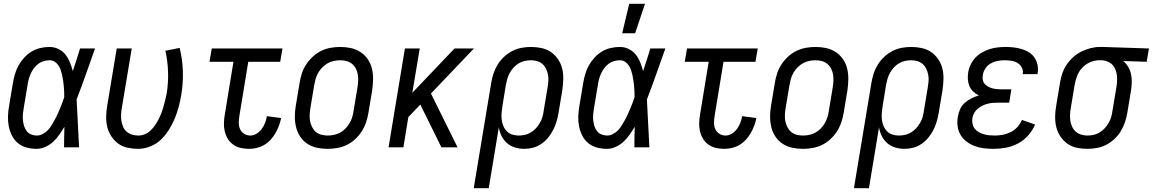

<svg xmlns="http://www.w3.org/2000/svg" viewBox="-20 -775 6064 1010"><path d="M173 8Q146 8 120 1Q94 -6 74.5 -22Q55 -38 43 -61.5Q31 -85 26 -111Q21 -137 22 -164.5Q23 -192 28 -219L48 -339Q52 -363 59 -386.5Q66 -410 78 -431.5Q90 -453 107.5 -472Q125 -491 146.5 -504Q168 -517 192.5 -522.5Q217 -528 240 -528Q266 -528 288 -517Q310 -506 324.5 -487.5Q339 -469 348 -446.5Q357 -424 363 -401Q373 -431 382.5 -460.5Q392 -490 401 -520H480Q456 -453 432.5 -386Q409 -319 383 -252Q387 -189 389.5 -126Q392 -63 396 0H317Q317 -27 317.5 -54Q318 -81 319 -108Q306 -87 292 -66.5Q278 -46 260 -29.5Q242 -13 219 -2.5Q196 8 173 8ZM174 -62Q189 -62 204.5 -70Q220 -78 231.5 -90Q243 -102 251.5 -116.5Q260 -131 268 -145Q276 -159 282.5 -174Q289 -189 295.5 -204Q302 -219 307.5 -234Q313 -249 318 -264Q318 -279 317.5 -293.5Q317 -308 315.5 -322.5Q314 -337 312 -351.5Q310 -366 307 -379.5Q304 -393 299.5 -406.5Q295 -420 287 -431.5Q279 -443 267.5 -450.5Q256 -458 241 -458Q226 -458 210 -453.5Q194 -449 181 -439Q168 -429 158 -415.5Q148 -402 141.5 -387.5Q135 -373 131 -358Q127 -343 125 -328L105 -208Q102 -192 100.5 -175.5Q99 -159 100.5 -143.5Q102 -128 106.5 -113Q111 -98 120 -86Q129 -74 143.5 -68Q158 -62 174 -62Z M707 8Q678 8 650.5 2Q623 -4 602 -19.5Q581 -35 566 -57.5Q551 -80 544.5 -106.5Q538 -133 538.5 -162Q539 -191 544 -219L594 -520H673L621 -208Q618 -191 617 -173.5Q616 -156 618.5 -139.5Q621 -123 627.5 -108Q634 -93 646 -82.5Q658 -72 674 -67Q690 -62 708 -62Q725 -62 742 -69Q759 -76 772.5 -89Q786 -102 796.5 -117.5Q807 -133 815 -149Q823 -165 829.5 -182Q836 -199 840.5 -216Q845 -233 849.5 -250Q854 -267 857 -284Q866 -341 864 -398Q862 -455 850 -508L925 -523Q940 -464 942 -400.5Q944 -337 933 -273Q928 -242 919.5 -211Q911 -180 898.5 -150Q886 -120 868 -91.5Q850 -63 826 -40Q802 -17 770 -4.5Q738 8 707 8Z M1290 8Q1267 8 1245.5 3Q1224 -2 1206.5 -14.5Q1189 -27 1178 -45.5Q1167 -64 1162 -85.5Q1157 -107 1158 -130Q1159 -153 1163 -175L1208 -450H1082L1094 -520H1466L1454 -450H1286L1239 -164Q1236 -146 1236 -128.5Q1236 -111 1243 -95.5Q1250 -80 1264.5 -71Q1279 -62 1297 -62Q1314 -62 1330 -72Q1346 -82 1357 -97Q1368 -112 1374.5 -129Q1381 -146 1384 -164L1459 -154Q1455 -134 1447.5 -114Q1440 -94 1429.5 -75.5Q1419 -57 1404 -40.5Q1389 -24 1370.5 -13Q1352 -2 1331.5 3Q1311 8 1290 8Z M1703 8Q1674 8 1646.5 2Q1619 -4 1596.5 -19Q1574 -34 1559 -56.5Q1544 -79 1537.5 -106Q1531 -133 1531 -161.5Q1531 -190 1536 -219L1556 -339Q1560 -364 1568 -389Q1576 -414 1591 -436.5Q1606 -459 1626 -477.5Q1646 -496 1670 -507.5Q1694 -519 1719.5 -523.5Q1745 -528 1770 -528Q1799 -528 1826.5 -522Q1854 -516 1876.5 -501Q1899 -486 1914.5 -463.5Q1930 -441 1936.5 -414Q1943 -387 1942.5 -358.5Q1942 -330 1938 -301L1918 -181Q1914 -156 1905.5 -131Q1897 -106 1882.5 -83.5Q1868 -61 1848 -42.5Q1828 -24 1804 -12.5Q1780 -1 1754 3.5Q1728 8 1703 8ZM1704 -62Q1720 -62 1737 -65.5Q1754 -69 1769.5 -77.5Q1785 -86 1797.5 -99Q1810 -112 1819 -127.5Q1828 -143 1833 -159.5Q1838 -176 1840 -192L1860 -312Q1863 -330 1864 -347.5Q1865 -365 1862.5 -381.5Q1860 -398 1852.5 -413Q1845 -428 1832.5 -438.5Q1820 -449 1804 -453.5Q1788 -458 1770 -458Q1754 -458 1736.5 -454.5Q1719 -451 1704 -442.5Q1689 -434 1676 -421Q1663 -408 1654 -392.5Q1645 -377 1640.5 -360.5Q1636 -344 1633 -328L1613 -208Q1610 -190 1609 -172.5Q1608 -155 1611 -138.5Q1614 -122 1621.5 -107Q1629 -92 1641 -81.5Q1653 -71 1669.5 -66.5Q1686 -62 1704 -62Z M2024 0 2110 -520H2188L2149 -287L2371 -520H2473L2247 -283L2387 0H2302L2191 -225L2128 -159L2102 0Z M2551 215H2472L2564 -339Q2568 -364 2576 -388.5Q2584 -413 2598 -435.5Q2612 -458 2632 -476.5Q2652 -495 2675.5 -507Q2699 -519 2724 -523.5Q2749 -528 2773 -528Q2802 -528 2829.5 -522Q2857 -516 2879 -500.5Q2901 -485 2916 -462.5Q2931 -440 2937.5 -413.5Q2944 -387 2943 -358Q2942 -329 2938 -301L2918 -181Q2914 -158 2907.5 -135.5Q2901 -113 2890 -91.5Q2879 -70 2863.5 -51Q2848 -32 2827.5 -18Q2807 -4 2784 2Q2761 8 2738 8Q2713 8 2689.5 1Q2666 -6 2648 -21.5Q2630 -37 2619 -58.5Q2608 -80 2604 -105ZM2708 -62Q2724 -62 2740.5 -65.5Q2757 -69 2772 -78Q2787 -87 2799 -100Q2811 -113 2820 -128.5Q2829 -144 2833.5 -160Q2838 -176 2840 -192L2860 -312Q2863 -329 2864.5 -346.5Q2866 -364 2863 -380.5Q2860 -397 2853 -412Q2846 -427 2834.5 -437.5Q2823 -448 2807 -453Q2791 -458 2774 -458Q2758 -458 2741 -454.5Q2724 -451 2709 -442Q2694 -433 2682 -420Q2670 -407 2661.5 -391.5Q2653 -376 2648.5 -360Q2644 -344 2641 -328L2623 -217Q2620 -199 2618.5 -181Q2617 -163 2619 -146Q2621 -129 2627.5 -113Q2634 -97 2645.5 -85Q2657 -73 2673.5 -67.5Q2690 -62 2708 -62Z M3173 8Q3146 8 3120 1Q3094 -6 3074.5 -22Q3055 -38 3043 -61.5Q3031 -85 3026 -111Q3021 -137 3022 -164.5Q3023 -192 3028 -219L3048 -339Q3052 -363 3059 -386.5Q3066 -410 3078 -431.5Q3090 -453 3107.5 -472Q3125 -491 3146.5 -504Q3168 -517 3192.5 -522.5Q3217 -528 3240 -528Q3266 -528 3288 -517Q3310 -506 3324.5 -487.5Q3339 -469 3348 -446.5Q3357 -424 3363 -401Q3373 -431 3382.5 -460.5Q3392 -490 3401 -520H3480Q3456 -453 3432.5 -386Q3409 -319 3383 -252Q3387 -189 3389.5 -126Q3392 -63 3396 0H3317Q3317 -27 3317.5 -54Q3318 -81 3319 -108Q3306 -87 3292 -66.5Q3278 -46 3260 -29.5Q3242 -13 3219 -2.5Q3196 8 3173 8ZM3174 -62Q3189 -62 3204.5 -70Q3220 -78 3231.5 -90Q3243 -102 3251.5 -116.5Q3260 -131 3268 -145Q3276 -159 3282.5 -174Q3289 -189 3295.5 -204Q3302 -219 3307.5 -234Q3313 -249 3318 -264Q3318 -279 3317.5 -293.5Q3317 -308 3315.5 -322.5Q3314 -337 3312 -351.5Q3310 -366 3307 -379.5Q3304 -393 3299.5 -406.5Q3295 -420 3287 -431.5Q3279 -443 3267.5 -450.5Q3256 -458 3241 -458Q3226 -458 3210 -453.5Q3194 -449 3181 -439Q3168 -429 3158 -415.5Q3148 -402 3141.5 -387.5Q3135 -373 3131 -358Q3127 -343 3125 -328L3105 -208Q3102 -192 3100.5 -175.5Q3099 -159 3100.5 -143.5Q3102 -128 3106.5 -113Q3111 -98 3120 -86Q3129 -74 3143.5 -68Q3158 -62 3174 -62ZM3253 -600 3290 -755H3373L3321 -600Z M3790 8Q3767 8 3745.5 3Q3724 -2 3706.5 -14.5Q3689 -27 3678 -45.5Q3667 -64 3662 -85.5Q3657 -107 3658 -130Q3659 -153 3663 -175L3708 -450H3582L3594 -520H3966L3954 -450H3786L3739 -164Q3736 -146 3736 -128.5Q3736 -111 3743 -95.5Q3750 -80 3764.5 -71Q3779 -62 3797 -62Q3814 -62 3830 -72Q3846 -82 3857 -97Q3868 -112 3874.5 -129Q3881 -146 3884 -164L3959 -154Q3955 -134 3947.5 -114Q3940 -94 3929.5 -75.5Q3919 -57 3904 -40.5Q3889 -24 3870.5 -13Q3852 -2 3831.5 3Q3811 8 3790 8Z M4203 8Q4174 8 4146.5 2Q4119 -4 4096.5 -19Q4074 -34 4059 -56.5Q4044 -79 4037.5 -106Q4031 -133 4031 -161.5Q4031 -190 4036 -219L4056 -339Q4060 -364 4068 -389Q4076 -414 4091 -436.5Q4106 -459 4126 -477.5Q4146 -496 4170 -507.5Q4194 -519 4219.5 -523.5Q4245 -528 4270 -528Q4299 -528 4326.5 -522Q4354 -516 4376.5 -501Q4399 -486 4414.5 -463.5Q4430 -441 4436.5 -414Q4443 -387 4442.5 -358.5Q4442 -330 4438 -301L4418 -181Q4414 -156 4405.5 -131Q4397 -106 4382.5 -83.5Q4368 -61 4348 -42.5Q4328 -24 4304 -12.5Q4280 -1 4254 3.5Q4228 8 4203 8ZM4204 -62Q4220 -62 4237 -65.5Q4254 -69 4269.5 -77.5Q4285 -86 4297.5 -99Q4310 -112 4319 -127.5Q4328 -143 4333 -159.5Q4338 -176 4340 -192L4360 -312Q4363 -330 4364 -347.5Q4365 -365 4362.5 -381.5Q4360 -398 4352.5 -413Q4345 -428 4332.5 -438.5Q4320 -449 4304 -453.5Q4288 -458 4270 -458Q4254 -458 4236.5 -454.5Q4219 -451 4204 -442.5Q4189 -434 4176 -421Q4163 -408 4154 -392.5Q4145 -377 4140.5 -360.5Q4136 -344 4133 -328L4113 -208Q4110 -190 4109 -172.5Q4108 -155 4111 -138.5Q4114 -122 4121.5 -107Q4129 -92 4141 -81.5Q4153 -71 4169.5 -66.5Q4186 -62 4204 -62Z M4551 215H4472L4564 -339Q4568 -364 4576 -388.5Q4584 -413 4598 -435.5Q4612 -458 4632 -476.5Q4652 -495 4675.5 -507Q4699 -519 4724 -523.5Q4749 -528 4773 -528Q4802 -528 4829.5 -522Q4857 -516 4879 -500.5Q4901 -485 4916 -462.5Q4931 -440 4937.5 -413.5Q4944 -387 4943 -358Q4942 -329 4938 -301L4918 -181Q4914 -158 4907.5 -135.5Q4901 -113 4890 -91.5Q4879 -70 4863.5 -51Q4848 -32 4827.5 -18Q4807 -4 4784 2Q4761 8 4738 8Q4713 8 4689.5 1Q4666 -6 4648 -21.5Q4630 -37 4619 -58.5Q4608 -80 4604 -105ZM4708 -62Q4724 -62 4740.5 -65.5Q4757 -69 4772 -78Q4787 -87 4799 -100Q4811 -113 4820 -128.5Q4829 -144 4833.5 -160Q4838 -176 4840 -192L4860 -312Q4863 -329 4864.5 -346.5Q4866 -364 4863 -380.5Q4860 -397 4853 -412Q4846 -427 4834.5 -437.5Q4823 -448 4807 -453Q4791 -458 4774 -458Q4758 -458 4741 -454.5Q4724 -451 4709 -442Q4694 -433 4682 -420Q4670 -407 4661.5 -391.5Q4653 -376 4648.5 -360Q4644 -344 4641 -328L4623 -217Q4620 -199 4618.5 -181Q4617 -163 4619 -146Q4621 -129 4627.5 -113Q4634 -97 4645.5 -85Q4657 -73 4673.5 -67.5Q4690 -62 4708 -62Z M5207 8Q5181 8 5156 5Q5131 2 5108 -6.5Q5085 -15 5065.5 -29.5Q5046 -44 5033.5 -64.5Q5021 -85 5017.5 -110.5Q5014 -136 5019 -162Q5022 -181 5030.5 -200.5Q5039 -220 5055 -234Q5071 -248 5090 -257.5Q5109 -267 5129 -273Q5113 -281 5100 -293Q5087 -305 5080 -321Q5073 -337 5071.5 -355.5Q5070 -374 5073 -393Q5076 -414 5085.5 -434Q5095 -454 5110 -470.5Q5125 -487 5145 -498.5Q5165 -510 5185.5 -516.5Q5206 -523 5227.5 -525.5Q5249 -528 5270 -528Q5292 -528 5313 -525.5Q5334 -523 5354.5 -517Q5375 -511 5392.5 -500Q5410 -489 5421.5 -472.5Q5433 -456 5437.5 -435Q5442 -414 5439 -392L5437 -385H5359L5360 -388Q5363 -406 5354.5 -421Q5346 -436 5331.5 -444.5Q5317 -453 5299.5 -455.5Q5282 -458 5264 -458Q5246 -458 5227.5 -454.5Q5209 -451 5192 -441.5Q5175 -432 5164 -415.5Q5153 -399 5150 -381Q5148 -369 5149.5 -357Q5151 -345 5158 -336Q5165 -327 5175 -321Q5185 -315 5196.5 -311.5Q5208 -308 5220 -306.5Q5232 -305 5244 -305H5300L5289 -235H5233Q5219 -235 5204.5 -234Q5190 -233 5176 -229.5Q5162 -226 5148.5 -219.5Q5135 -213 5123.5 -203.5Q5112 -194 5104.5 -180.5Q5097 -167 5095 -153Q5093 -138 5096 -123.5Q5099 -109 5107.5 -98Q5116 -87 5128.5 -80Q5141 -73 5154.5 -69Q5168 -65 5183 -63.5Q5198 -62 5213 -62Q5234 -62 5255 -66Q5276 -70 5296.5 -80Q5317 -90 5332 -107Q5347 -124 5356 -144L5425 -120Q5412 -89 5388.5 -62.5Q5365 -36 5334.5 -20Q5304 -4 5271.5 2Q5239 8 5207 8Z M5700 8Q5671 8 5643.5 2Q5616 -4 5594.5 -19.5Q5573 -35 5558 -57.5Q5543 -80 5536.5 -106.5Q5530 -133 5530.5 -162Q5531 -191 5536 -219L5556 -339Q5560 -364 5568 -388Q5576 -412 5590.5 -434Q5605 -456 5625 -474Q5645 -492 5668 -503.5Q5691 -515 5716 -521.5Q5741 -528 5765 -528H5781L6024 -520L6012 -450L5889 -454Q5904 -441 5914.5 -423.5Q5925 -406 5929.5 -386Q5934 -366 5933.5 -344Q5933 -322 5930 -301L5910 -181Q5906 -156 5897.5 -131.5Q5889 -107 5875.5 -84.5Q5862 -62 5842 -43.5Q5822 -25 5798.5 -13Q5775 -1 5749.5 3.5Q5724 8 5700 8ZM5700 -62Q5716 -62 5732.5 -65.5Q5749 -69 5764 -78Q5779 -87 5791 -100Q5803 -113 5812 -128.5Q5821 -144 5825.5 -160Q5830 -176 5832 -192L5852 -312Q5855 -328 5856 -344.5Q5857 -361 5855.5 -376.5Q5854 -392 5848.5 -407Q5843 -422 5833 -433Q5823 -444 5808.5 -450.5Q5794 -457 5779 -458H5762Q5738 -458 5714 -447.5Q5690 -437 5672.5 -418Q5655 -399 5646 -375.5Q5637 -352 5633 -328L5613 -208Q5610 -191 5609 -173.5Q5608 -156 5610.5 -139.5Q5613 -123 5620 -108Q5627 -93 5639 -82.5Q5651 -72 5667 -67Q5683 -62 5700 -62Z"/></svg>

Font: Iosevka Custom
Style: Italic
Weight: 400
Italic angle: -9°
Monospace: yes
Designer: Belleve Invis
Foundry: Belleve Invis
Version: Version 30.3.3; ttfautohint (v1.8.3)